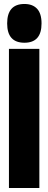

<svg xmlns="http://www.w3.org/2000/svg" viewBox="-20 -946 243 966"><path d="M103 -731Q16 -731 16 -828Q16 -926 103 -926Q144 -926 166.5 -902Q189 -878 189 -828Q189 -731 103 -731ZM25 0V-700H178V0Z"/></svg>

Font: Georama ExtraCondensed ExtraBold
Style: Regular
Weight: 800
Width: 2
Designer: Jean-Baptiste Levee
Foundry: Production Type
Version: Version 1.000